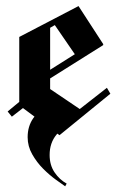

<svg xmlns="http://www.w3.org/2000/svg" viewBox="-20 -448 395 648"><path d="M200 180.8Q189.2 173.3 168.3 158.3Q147.5 143.3 125.8 121.7Q104.2 100 88.8 72.9Q73.3 45.8 73.3 15Q73.3 -21.7 92.1 -48.8Q110.8 -75.8 135 -90.8L225 -31.7Q194.2 -21.7 170.8 6.2Q147.5 34.2 147.5 75Q147.5 109.2 164.2 133.8Q180.8 158.3 205 171.7ZM20 -54.2 5.8 -71.7 45 -104.2V-323.3L245 -427.5L328.3 -299.2V-295.8L149.2 -183.3V-147.5L249.2 -80L340.8 -151.7L352.5 -131.7L180.8 8.3L57.5 -83.3ZM149.2 -354.2V-212.5L232.5 -265L165 -363.3Z"/></svg>

Font: Manufacturing Consent
Style: Regular
Weight: 400
Version: Version 3.000; ttfautohint (v1.8.4.7-5d5b)